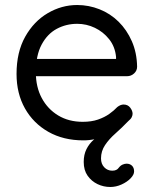

<svg xmlns="http://www.w3.org/2000/svg" viewBox="-20 -550 613 766"><path d="M420 196Q393 196 369 184.5Q345 173 329.5 151Q314 129 314 96Q314 67 325 45Q336 23 354.5 7Q373 -9 395 -21Q417 -33 440 -42L402 -8Q382 0 359 5Q336 10 313 10Q233 10 173 -24Q113 -58 79.5 -117.5Q46 -177 46 -255Q46 -342 80.5 -403.5Q115 -465 170.5 -497.5Q226 -530 288 -530Q334 -530 377 -513Q420 -496 453 -463.5Q486 -431 506 -385.5Q526 -340 527 -284Q527 -268 515 -257Q503 -246 487 -246H91L77 -315H461L443 -299V-323Q439 -364 415.5 -393.5Q392 -423 358.5 -439Q325 -455 288 -455Q244 -455 206.5 -435Q169 -415 146 -372Q123 -329 123 -261Q123 -203 146.5 -159Q170 -115 212 -89.5Q254 -64 310 -64Q345 -64 371 -73Q397 -82 416 -95.5Q435 -109 448 -123Q461 -133 473 -133Q490 -133 499.5 -120.5Q509 -108 509 -96Q509 -90 505.5 -82.5Q502 -75 492 -67Q466 -40 440.5 -17.5Q415 5 399 29Q383 53 383 82Q383 104 396 117.5Q409 131 428 131Q446 131 454 119Q461 110 469.5 106.5Q478 103 485 103Q498 103 506.5 111Q515 119 515 134Q515 147 501 161.5Q487 176 465 186Q443 196 420 196Z"/></svg>

Font: Quicksand Light Medium
Style: Regular
Weight: 500
Version: Version 3.006